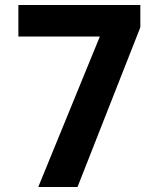

<svg xmlns="http://www.w3.org/2000/svg" viewBox="-20 -753 641 773"><path d="M134 0H292L545 -643V-733H54V-606H382Z"/></svg>

Font: Matrixport Bold
Style: Regular
Weight: 600
Designer: Ninad Kale (Devanagari), Jonny Pinhorn (Latin)
Foundry: Indian Type Foundry
Version: Version 2.000;PS 1.0;hotconv 1.0.79;makeotf.lib2.5.61930; tt